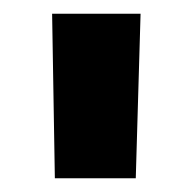

<svg xmlns="http://www.w3.org/2000/svg" viewBox="-20 -712 279 280"><path d="M60 -452H178L185 -692H56Z"/></svg>

Font: RazerF5
Style: Bold
Weight: 700
Foundry: Razer Inc.
Version: Version 1.000;PS 001.001;hotconv 1.0.56